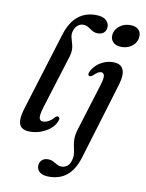

<svg xmlns="http://www.w3.org/2000/svg" viewBox="-102 -789 841 1108"><g transform="rotate(10 318.5 -235.0)"><path d="M367.5 -718.5Q408 -718.5 427.2 -702.2Q446.5 -686 446.5 -664Q446.5 -643 434 -629.5Q421.5 -616 396.5 -616Q382 -616 371 -621.2Q360 -626.5 350.8 -633.2Q341.5 -640 331.2 -645.2Q321 -650.5 307 -650.5Q292 -650.5 279.5 -642.2Q267 -634 259.5 -620.2Q252 -606.5 250 -589.5Q249.5 -578 252 -566.8Q254.5 -555.5 258.2 -544Q262 -532.5 264.8 -519.5Q267.5 -506.5 267 -491.2Q266.5 -476 261 -457.5L162 -139.5Q148 -92 152.2 -76Q156.5 -60 174 -60Q189 -60 205.8 -68.8Q222.5 -77.5 236.5 -94.5Q243 -101 247.5 -102.8Q252 -104.5 256.5 -103Q262.5 -101 264 -93.8Q265.5 -86.5 260 -75Q251 -51.5 228 -32Q205 -12.5 174.2 -1Q143.5 10.5 109 10.5Q76.5 10.5 60.2 -3.2Q44 -17 43.2 -45Q42.5 -73 56 -116.5L197 -572.5Q220.5 -648 263.8 -683.2Q307 -718.5 367.5 -718.5ZM568.5 -343.5 433 103.5Q410.5 177.5 368.5 212.5Q326.5 247.5 262 247.5Q227.5 247.5 209.5 233.5Q191.5 219.5 191.5 197Q191.5 177 204.8 163.2Q218 149.5 241 149.5Q258 149.5 271.2 156.2Q284.5 163 297 170.2Q309.5 177.5 325 177.5Q341.5 177.5 357.5 166.2Q373.5 155 381 121Q384 108 382.8 94.8Q381.5 81.5 378 66.8Q374.5 52 372 35.2Q369.5 18.5 370.2 -0.8Q371 -20 377.5 -42.5L465.5 -327Q478 -367.5 474 -383Q470 -398.5 456 -398.5Q447 -398.5 437.5 -393.2Q428 -388 414.5 -374.5Q406.5 -367.5 401 -365.5Q395.5 -363.5 390.5 -365.5Q384.5 -368.5 384.8 -376Q385 -383.5 391 -395Q403 -417 422 -433.2Q441 -449.5 464.8 -458.5Q488.5 -467.5 515 -467.5Q559 -467.5 573.2 -437Q587.5 -406.5 568.5 -343.5ZM544.5 -562.5Q512.5 -562.5 495.5 -580Q478.5 -597.5 481.5 -622.5Q483.5 -642 496 -658.8Q508.5 -675.5 528.8 -685.5Q549 -695.5 575 -695.5Q608.5 -695.5 624.2 -678Q640 -660.5 636.5 -635Q635 -615 622.5 -598.5Q610 -582 590 -572.2Q570 -562.5 544.5 -562.5Z"/></g></svg>

Font: Fraunces
Style: Italic
Weight: 400
Italic angle: -16°
Version: Version 1.000;[b76b70a41]